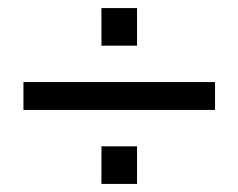

<svg xmlns="http://www.w3.org/2000/svg" viewBox="-20 -472 590 475"><path d="M38 -269H512V-200H38ZM231 -17V-110H319V-17ZM231 -359V-452H319V-359Z"/></svg>

Font: Questrial
Style: Regular
Weight: 400
Designer: Joe Prince
Foundry: Joe Prince
Version: Version 1.002